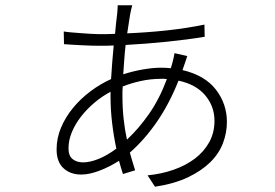

<svg xmlns="http://www.w3.org/2000/svg" viewBox="-20 -672 1040 726"><path d="M460 -144Q505 -186 544 -242Q583 -298 611 -373Q606 -374 601 -374Q596 -374 591 -374Q549 -374 511.5 -365.5Q474 -357 444 -345Q443 -336 443 -326.5Q443 -317 443 -308Q443 -263 447.5 -222Q452 -181 460 -144ZM398 -325Q366 -308 337.5 -284Q309 -260 287 -232Q265 -204 252 -173Q239 -142 239 -111Q239 -83 254.5 -70.5Q270 -58 294 -58Q320 -58 352.5 -71Q385 -84 420 -110Q410 -156 404 -206.5Q398 -257 398 -306ZM670 -407Q755 -387 796.5 -333Q838 -279 838 -211Q838 -170 823 -130.5Q808 -91 775 -58.5Q742 -26 690.5 -1.5Q639 23 566 34L538 -9Q590 -14 636 -30Q682 -46 716.5 -72Q751 -98 771 -134Q791 -170 791 -215Q791 -270 756 -311.5Q721 -353 655 -367Q620 -279 573 -211Q526 -143 471 -95Q476 -77 481 -60.5Q486 -44 491 -28L445 -14Q441 -25 437.5 -37.5Q434 -50 430 -64Q394 -41 356 -26.5Q318 -12 287 -12Q246 -12 220 -36Q194 -60 194 -107Q194 -150 211 -190Q228 -230 256.5 -264.5Q285 -299 322.5 -327Q360 -355 400 -373Q402 -406 404.5 -438.5Q407 -471 410 -500Q395 -499 380.5 -499Q366 -499 352 -499Q340 -499 323 -499.5Q306 -500 287.5 -501Q269 -502 251.5 -503Q234 -504 222 -505L221 -553Q232 -551 250 -549.5Q268 -548 287.5 -546.5Q307 -545 324.5 -544Q342 -543 352 -543Q368 -543 383.5 -543Q399 -543 415 -544Q417 -567 419 -585.5Q421 -604 423 -619Q424 -628 424.5 -637.5Q425 -647 425 -652H480Q478 -646 476 -636Q474 -626 472 -617Q470 -603 467 -585Q464 -567 461 -546Q536 -549 610.5 -557Q685 -565 753 -579L754 -533Q688 -522 609 -514Q530 -506 455 -502Q452 -476 450 -448Q448 -420 446 -391Q483 -403 521 -409.5Q559 -416 589 -416Q599 -416 608 -415.5Q617 -415 626 -414L632 -435Q634 -442 636.5 -453.5Q639 -465 640 -471L688 -460Q686 -454 683 -444.5Q680 -435 677 -427Z"/></svg>

Font: SpoqaHanSansJP-Light
Style: Regular
Weight: 300
Designer: [Source Han Sans]
Ryoko NISHIZUKA  (kana & ideographs); Paul D. Hunt (Latin, Greek & Cyrillic); Wenlong ZHANG  (bopomofo
Foundry: Spoqa (http://bi.spoqa.com)
Version: Version 1.002.20150607